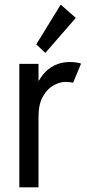

<svg xmlns="http://www.w3.org/2000/svg" viewBox="-20 -800 372 820"><path d="M62.5 0V-527.3H144.5V-456.1H158.2L132.8 -423.8Q143.1 -455.6 163.1 -480.7Q183.1 -505.9 212.2 -520.5Q241.2 -535.2 279.3 -535.2Q292.5 -535.2 306.9 -533Q321.3 -530.8 326.2 -528.3L292 -446.3Q288.6 -447.8 279.1 -449Q269.5 -450.2 259.8 -450.2Q235.4 -450.2 208.5 -435.3Q181.6 -420.4 163.1 -387.7Q144.5 -355 144.5 -301.8V0ZM173.8 -574.2 134.8 -610.4 239.3 -780.3 303.7 -723.6Z"/></svg>

Font: Reddit Sans Condensed
Style: Regular
Weight: 400
Designer: Stephen Hutchings
Foundry: Reddit
Version: Version 1.014